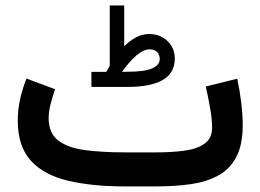

<svg xmlns="http://www.w3.org/2000/svg" viewBox="-20 -666 930 686"><path d="M359.4 -409.2Q362.8 -414.6 366 -420.2Q369.1 -425.8 372.1 -430.7V-646.5H423.8V-500.5Q443.8 -520.5 465.8 -532.5Q487.8 -544.4 512.2 -544.4Q552.7 -544.4 578.6 -519.3Q604.5 -494.1 604.5 -456.1Q604 -404.3 560.8 -379.9Q517.6 -355.5 437 -355.5H306.6V-409.2ZM436.5 -409.7Q497.6 -409.7 524.2 -421.9Q550.8 -434.1 550.8 -454.6Q550.8 -470.2 541.3 -480Q531.7 -489.7 514.6 -489.7Q493.2 -489.7 467.8 -468.3Q442.4 -446.8 416 -409.2ZM538.6 0H425.3Q309.1 0 223.1 -20.3Q137.2 -40.5 90.3 -91.8Q43.5 -143.1 43.5 -235.4Q43.5 -275.4 52.2 -313.5Q61 -351.6 74.7 -385.3L176.8 -347.2Q168.9 -324.7 161.4 -296.6Q153.8 -268.6 153.8 -242.7Q154.3 -189.5 188.7 -163.6Q223.1 -137.7 284.2 -129.6Q345.2 -121.6 425.3 -121.6H539.6Q590.8 -121.6 636.2 -127.2Q681.6 -132.8 709.7 -151.9Q737.8 -170.9 737.8 -210Q737.8 -240.2 730.7 -280Q723.6 -319.8 715.3 -356.9L827.6 -384.8Q836.9 -341.8 842 -298.6Q847.2 -255.4 847.2 -218.8Q847.2 -147.5 823.7 -104Q800.3 -60.5 758.3 -38.1Q716.3 -15.6 660.2 -7.8Q604 0 538.6 0Z"/></svg>

Font: Vazirmatn FD SemiBold
Style: Regular
Weight: 600
Designer: Saber Rastikerdar
Foundry: Saber Rastikerdar
Version: Version 33.001